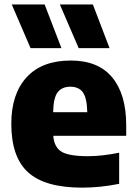

<svg xmlns="http://www.w3.org/2000/svg" viewBox="-20 -828 609 858"><path d="M346.5 10.5Q181.5 10.5 106 -57.5Q30.5 -125.5 30.5 -275Q30.5 -408 99 -482.8Q167.5 -557.5 296.5 -557.5Q419 -557.5 481.5 -482Q544 -406.5 544 -268.5V-221H218Q222 -170.5 254.8 -150.2Q287.5 -130 373.5 -130Q406 -130 441.8 -134.2Q477.5 -138.5 512.5 -145.5V-6.5Q467 2.5 426.5 6.5Q386 10.5 346.5 10.5ZM294.5 -440.5Q257 -440.5 237.8 -415.8Q218.5 -391 217.5 -326.5H370Q368.5 -390.5 350.2 -415.5Q332 -440.5 294.5 -440.5ZM331.5 -613 247.5 -808H395L469.5 -613ZM116.5 -613 32.5 -808H179.5L254.5 -613Z"/></svg>

Font: Encode Sans XBd
Style: Regular
Weight: 800
Designer: Multiple Designers
Foundry: Impallari Type
Version: Version 3.002; ttfautohint (v1.8.3) -l 8 -r 50 -G 200 -x 14 